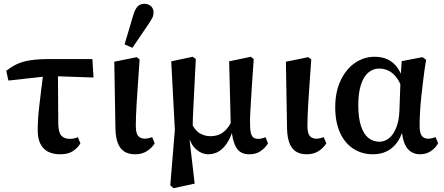

<svg xmlns="http://www.w3.org/2000/svg" viewBox="-20 -796 2329 1008"><path d="M24 -373 13 -424Q39 -445 68 -459Q97 -473 139 -479.5Q181 -486 241 -486H465L471 -389L240 -397ZM296 14Q259 14 232.5 0.5Q206 -13 192 -41Q178 -69 178 -112Q178 -141 180 -173Q182 -205 186.5 -242.5Q191 -280 196.5 -325.5Q202 -371 209 -426H284L286 -145Q287 -100 302.5 -83.5Q318 -67 346 -67Q358 -67 369.5 -69.5Q381 -72 389 -76L402 -43Q386 -17 361 -1.5Q336 14 296 14Z M690 14Q655 14 632.5 -0.5Q610 -15 598.5 -45Q587 -75 586 -122L580 -472L698 -496L713 -484Q708 -409 704 -353Q700 -297 697.5 -256.5Q695 -216 694 -186.5Q693 -157 693 -136Q693 -96 705.5 -82Q718 -68 740 -68Q751 -68 761 -70.5Q771 -73 779 -76L792 -43Q777 -19 751 -2.5Q725 14 690 14ZM634 -563 681 -721Q691 -752 704.5 -764Q718 -776 737 -776Q758 -776 772 -764Q786 -752 786 -730Q786 -714 779 -701Q772 -688 758 -667L675 -545Z M874 177 898 -114 879 -474 992 -498 1008 -486Q1004 -414 1001.5 -358.5Q999 -303 996.5 -258.5Q994 -214 992.5 -175.5Q991 -137 991 -100L973 -81L1002 168L891 192ZM1288 14Q1242 14 1221 -20.5Q1200 -55 1196 -115L1192 -118L1183 -474L1297 -498L1312 -486Q1307 -414 1303.5 -360.5Q1300 -307 1297.5 -267Q1295 -227 1293.5 -195.5Q1292 -164 1293 -136Q1294 -96 1303.5 -81.5Q1313 -67 1335 -67Q1346 -67 1355.5 -69.5Q1365 -72 1374 -76L1387 -43Q1372 -19 1348 -2.5Q1324 14 1288 14ZM1073 14Q1040 14 1011 -11Q982 -36 967 -86L960 -85L983 -154Q1003 -111 1029 -96Q1055 -81 1085 -81Q1109 -81 1129.5 -89Q1150 -97 1168 -116.5Q1186 -136 1202 -170L1218 -146H1212Q1199 -92 1179 -56.5Q1159 -21 1132.5 -3.5Q1106 14 1073 14Z M1591 14Q1556 14 1533.5 -0.5Q1511 -15 1499.5 -45Q1488 -75 1487 -122L1481 -472L1599 -496L1614 -484Q1609 -409 1605 -353Q1601 -297 1598.5 -256.5Q1596 -216 1595 -186.5Q1594 -157 1594 -136Q1594 -96 1606.5 -82Q1619 -68 1641 -68Q1652 -68 1662 -70.5Q1672 -73 1680 -76L1693 -43Q1678 -19 1652 -2.5Q1626 14 1591 14Z M1938 14Q1882 14 1837 -14Q1792 -42 1766 -97.5Q1740 -153 1740 -233Q1740 -314 1768.5 -374Q1797 -434 1844 -466Q1891 -498 1947 -498Q1987 -498 2016.5 -483.5Q2046 -469 2066.5 -440.5Q2087 -412 2097 -372H2116L2094 -319Q2083 -360 2064 -386Q2045 -412 2021.5 -424Q1998 -436 1970 -436Q1938 -436 1913 -414.5Q1888 -393 1874.5 -350Q1861 -307 1861 -245Q1861 -178 1875 -135Q1889 -92 1914 -72Q1939 -52 1972 -52Q1999 -52 2022 -70Q2045 -88 2060 -125Q2075 -162 2077 -215L2083 -387L2089 -475L2198 -496L2217 -482Q2209 -434 2203 -385Q2197 -336 2192 -290.5Q2187 -245 2185 -205Q2183 -165 2183 -135Q2183 -99 2194 -83.5Q2205 -68 2228 -68Q2239 -68 2248.5 -70.5Q2258 -73 2267 -76L2280 -44Q2267 -19 2242 -2.5Q2217 14 2184 14Q2160 14 2139 1.5Q2118 -11 2105 -40Q2092 -69 2089 -117L2096 -116Q2084 -73 2062 -44.5Q2040 -16 2009 -1Q1978 14 1938 14Z"/></svg>

Font: Source Serif 4 18pt SemiBold
Style: Regular
Weight: 600
Designer: Frank Grießhammer
Foundry: Adobe Systems Incorporated
Version: Version 4.004;hotconv 1.0.116;makeotfexe 2.5.65601